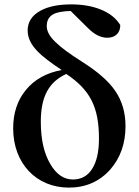

<svg xmlns="http://www.w3.org/2000/svg" viewBox="-20 -839 634 875"><path d="M294 16C371 16 434 -12 483 -67C529 -120 552 -186 552 -264C552 -326 536 -380 505 -425C476 -468 426 -512 355 -557C298 -593 257 -623 232 -648C206 -673 193 -697 193 -720C193 -744 202 -762 221 -773C238 -783 265 -788 302 -789L382 -710C411 -681 440 -667 469 -667C506 -667 529 -690 528 -725C509 -756 479 -780 438 -796C401 -811 356 -819 305 -819C248 -819 201 -810 166 -791C126 -770 106 -739 106 -700C106 -667 121 -636 151 -605C173 -582 210 -554 261 -520C192 -507 137 -477 98 -429C59 -382 40 -323 40 -254C40 -95 145 16 294 16ZM312 -21C271 -21 236 -45 209 -92C180 -141 166 -205 166 -285C166 -398 202 -465 282 -502C391 -429 431 -351 431 -207C431 -146 420 -100 399 -68C379 -37 350 -21 312 -21Z"/></svg>

Font: AllPunType Bold
Style: Regular
Weight: 700
Version: 1.0